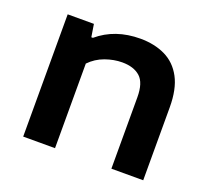

<svg xmlns="http://www.w3.org/2000/svg" viewBox="-100 -680 882 805"><g transform="rotate(20 341.0 -277.0)"><path d="M76 0V-545.5H193L202 -489H209Q285.5 -554 398 -554Q461 -554 509.2 -530.8Q557.5 -507.5 584.5 -457Q611.5 -406.5 611.5 -325V0H469.5V-318.5Q469.5 -383 440.8 -408.8Q412 -434.5 360.5 -434.5Q323.5 -434.5 285 -420.8Q246.5 -407 218 -377.5V0Z"/></g></svg>

Font: Encode Sans Exp SmBold
Style: Regular
Weight: 600
Width: 7
Designer: Multiple Designers
Foundry: Impallari Type
Version: Version 3.002; ttfautohint (v1.8.3) -l 8 -r 50 -G 200 -x 14 